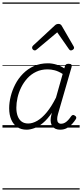

<svg xmlns="http://www.w3.org/2000/svg" viewBox="-20 -1030 663 1550"><path d="M195 17Q151 17 119.5 -4Q88 -25 71 -64Q54 -103 54 -156Q54 -202 66.5 -252Q79 -302 103.5 -349.5Q128 -397 166 -435.5Q204 -474 254 -496.5Q304 -519 367 -519Q400 -519 435 -508.5Q470 -498 499 -478L504 -495Q508 -507 514.5 -511Q521 -515 534 -515Q552 -515 556.5 -508Q561 -501 558 -489L448 -109Q441 -84 441.5 -66.5Q442 -49 450.5 -40Q459 -31 473 -31Q490 -31 504.5 -39.5Q519 -48 531.5 -62Q544 -76 554 -91Q559 -98 566 -101Q573 -104 584 -97Q594 -91 595.5 -83.5Q597 -76 592 -68Q580 -49 562 -29Q544 -9 520 4Q496 17 466 17Q444 17 428.5 10Q413 3 403.5 -10Q394 -23 390.5 -40.5Q387 -58 390 -80Q392 -90 394 -100Q396 -110 399 -120Q363 -67 326.5 -37Q290 -7 256 5Q222 17 195 17ZM112 -160Q112 -122 122.5 -93.5Q133 -65 154 -49Q175 -33 208 -33Q243 -33 281 -55Q319 -77 357.5 -123.5Q396 -170 432 -242L486 -433Q451 -455 421.5 -462.5Q392 -470 364 -470Q313 -470 272 -450.5Q231 -431 201 -398Q171 -365 151 -324.5Q131 -284 121.5 -241.5Q112 -199 112 -160ZM261 -623Q252 -623 245.5 -630Q239 -637 239 -645Q239 -650 241 -654Q243 -658 247 -662L423 -825Q430 -832 437.5 -834.5Q445 -837 453 -837Q460 -837 466 -834Q472 -831 477 -824L572 -660Q575 -655 576.5 -651.5Q578 -648 578 -644Q578 -635 569 -629Q560 -623 553 -623Q547 -623 543 -626Q539 -629 536 -634L442 -769L281 -634Q275 -629 270.5 -626Q266 -623 261 -623ZM0 490H623V500H0ZM0 -20H623V0H0ZM0 -505H623V-500H0ZM0 -1010H623V-1000H0Z"/></svg>

Font: Playwrite TZ Guides
Style: Regular
Weight: 400
Designer: Veronika Burian, José Scaglione
Foundry: TypeTogether
Version: Version 1.003